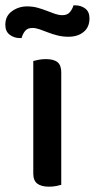

<svg xmlns="http://www.w3.org/2000/svg" viewBox="-52 -693 356 721"><path d="M178 1Q172 3 159.5 5.5Q147 8 132 8Q103 8 88 -3.5Q73 -15 73 -41V-464Q80 -466 93 -468.5Q106 -471 120 -471Q150 -471 164 -459.5Q178 -448 178 -422ZM50 -669Q71 -669 89 -664Q107 -659 123.5 -652.5Q140 -646 154.5 -641Q169 -636 182 -636Q201 -636 210.5 -647.5Q220 -659 224 -673H230Q252 -673 268 -661Q284 -649 284 -624Q284 -591 262 -573Q240 -555 205 -555Q183 -555 163.5 -560Q144 -565 127.5 -571.5Q111 -578 96.5 -583Q82 -588 70 -588Q51 -588 42 -576.5Q33 -565 29 -550H23Q1 -550 -15.5 -562.5Q-32 -575 -32 -600Q-32 -633 -7 -651Q18 -669 50 -669Z"/></svg>

Font: Baloo 2 Medium
Style: Regular
Weight: 500
Designer: Sarang Kulkarni and Ek Type
Foundry: Ek Type
Version: Version 1.640;hotconv 1.0.111;makeotfexe 2.5.65597; ttfautoh